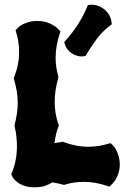

<svg xmlns="http://www.w3.org/2000/svg" viewBox="-20 -792 528 814"><path d="M487.8 -95.2Q487.8 -73.2 481.9 -56.6Q476.1 -40 468.8 -28.8Q461.4 -17.6 455.1 -11.5Q448.7 -5.4 448.2 -4.9L442.9 -1L437 -2.9Q384.8 -21 335 -21Q293.5 -21 253.9 -8.8H247.1Q237.3 -12.2 225.6 -14.4Q213.9 -16.6 202.1 -19Q189.9 -10.7 172.1 -4.4Q154.3 2 127 2Q98.1 2 79.3 -5.6Q60.5 -13.2 49.6 -22.7Q38.6 -32.2 34.2 -40Q29.8 -47.9 29.8 -48.8L27.8 -54.2L29.8 -58.1Q41 -85.4 46.4 -113.5Q51.8 -141.6 51.8 -171.9Q51.8 -192.4 49.6 -213.1Q47.4 -233.9 42 -255.9V-262.2Q47.9 -286.1 51.5 -309.3Q55.2 -332.5 55.2 -356Q55.2 -382.3 50.8 -407.2Q46.4 -432.1 39.1 -457L38.1 -460.9L40 -464.8Q61 -518.6 61 -571.8Q61 -593.3 57.9 -614.3Q54.7 -635.3 47.9 -657.2L45.9 -663.1L49.8 -668Q50.3 -668.5 55.7 -674.1Q61 -679.7 72 -686.3Q83 -692.9 99.6 -698Q116.2 -703.1 139.2 -703.1Q162.6 -703.1 179.7 -697Q196.8 -690.9 208.3 -683.6Q219.7 -676.3 225.6 -669.9Q231.4 -663.6 231.9 -663.1L236.8 -658.2L233.9 -651.9Q225.1 -625 220.5 -599.4Q215.8 -573.7 215.8 -547.9Q215.8 -527.3 218.5 -508.1Q221.2 -488.8 227.1 -469.2V-461.9Q211.9 -408.7 211.9 -359.9Q211.9 -335 215.8 -311.3Q219.7 -287.6 228 -264.2L230 -259.8L228 -255.9Q221.2 -238.8 217.3 -220.9Q213.4 -203.1 210.9 -185.1Q215.8 -186 221.2 -186.8Q226.6 -187.5 231 -188.5Q236.3 -189.5 241.2 -189.9L245.1 -191.9L249 -189.9Q275.4 -180.2 301.5 -175Q327.6 -169.9 355 -169.9Q376 -169.9 397.5 -173.1Q418.9 -176.3 440.9 -183.1L448.2 -185.1L453.1 -181.2Q453.6 -180.7 459 -175.5Q464.4 -170.4 470.5 -159.9Q476.6 -149.4 481.9 -133.3Q487.3 -117.2 487.8 -95.2ZM454.1 -689 448.7 -685.5Q412.1 -657.2 388.7 -625Q365.2 -592.8 344.7 -558.6L342.8 -554.7L336.9 -553.7Q334.5 -553.7 332 -553.2Q329.6 -552.7 327.1 -552.7Q314.5 -552.7 302.5 -556.9Q290.5 -561 280.8 -568.4Q271 -575.7 263.9 -585.7Q256.8 -595.7 253.9 -607.9L252 -613.8L255.9 -617.7Q285.2 -649.9 309.1 -686.5Q333 -723.1 350.1 -764.6L353 -771H358.9Q361.3 -772 363.5 -772Q365.7 -772 368.2 -772Q384.3 -772 399.2 -765.9Q414.1 -759.8 425.8 -749.3Q437.5 -738.8 444.8 -724.6Q452.1 -710.4 453.1 -694.8Z"/></svg>

Font: Hanalei Fill
Style: Regular
Weight: 400
Version: Version 1.000